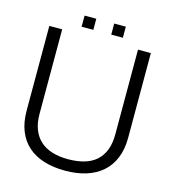

<svg xmlns="http://www.w3.org/2000/svg" viewBox="-114 -859 860 964"><g transform="rotate(15 315.5 -377.0)"><path d="M576.5 -669.9H509.7V-230.2Q509.7 -181.8 496 -147.2Q482.3 -112.6 456.8 -90.5Q431.3 -68.3 394.7 -58Q358 -47.6 311.6 -47.6Q266.1 -47.6 229.7 -58.7Q193.2 -69.9 167.9 -92.6Q142.6 -115.3 129.1 -149.7Q115.6 -184.1 115.6 -230.2V-669.9H48.8V-229.3Q48.8 -168.8 67.3 -123.4Q85.7 -78 120 -48Q154.4 -17.9 203.2 -3Q252 12 312.4 12Q372.3 12 421.1 -3.1Q470 -18.3 504.5 -48.5Q539.1 -78.7 557.8 -124Q576.5 -169.4 576.5 -229.3ZM267.3 -765.7H206.4V-708H267.3ZM420.8 -765.7H360.4V-708H420.8Z"/></g></svg>

Font: SaysetthaMai Thin
Style: Regular
Weight: 100
Designer: John M. Durdin
Foundry: Lao Script for Windows
Version: Version 1.101